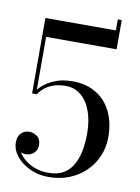

<svg xmlns="http://www.w3.org/2000/svg" viewBox="-90 -864 680 935"><g transform="rotate(10 250.0 -397.0)"><path d="M216 10Q165 10 123 -9.8Q81 -29.5 55.8 -61.2Q30.5 -93 30.5 -129Q30.5 -160 47.2 -175.5Q64 -191 87 -191Q106 -191 125 -178Q144 -165 144 -135Q144 -117.5 136 -105.2Q128 -93 115 -86.5Q102 -80 87 -80Q77.5 -80 67.5 -83.5Q57.5 -87 49.5 -93.2Q41.5 -99.5 36.5 -108.8Q31.5 -118 31.5 -129H51Q51 -107.5 63 -86.2Q75 -65 96.8 -47.8Q118.5 -30.5 147.5 -20.2Q176.5 -10 211 -10Q259.5 -10 289.8 -29.8Q320 -49.5 336.2 -82Q352.5 -114.5 358.8 -153.2Q365 -192 365 -230Q365 -292.5 348 -340Q331 -387.5 299 -414.5Q267 -441.5 222.5 -441.5Q186 -441.5 159.2 -431.2Q132.5 -421 115.5 -406Q98.5 -391 90.5 -377H72.5Q80.5 -395.5 103.8 -417Q127 -438.5 164.2 -454Q201.5 -469.5 252 -469.5Q317.5 -469.5 366.5 -440.8Q415.5 -412 442.5 -358.5Q469.5 -305 469.5 -230Q469.5 -181.5 451.2 -138Q433 -94.5 399.2 -61.2Q365.5 -28 319 -9Q272.5 10 216 10ZM67 -377V-750H415.5V-804.5H435V-660H86.5V-377Z"/></g></svg>

Font: Bodoni Moda
Style: Regular
Weight: 400
Designer: Owen Earl
Foundry: indestructible type
Version: Version 2.005